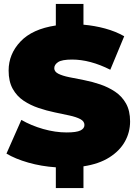

<svg xmlns="http://www.w3.org/2000/svg" viewBox="-20 -840 697 980"><path d="M265 120V14Q191 9 124.5 -10Q58 -29 13 -56L89 -228Q139 -199 200.5 -181.5Q262 -164 320 -164Q370 -164 390.5 -174Q411 -184 411 -202Q411 -221 390 -232Q369 -243 334.5 -250.5Q300 -258 259 -266.5Q218 -275 176.5 -289Q135 -303 100.5 -326Q66 -349 45 -386.5Q24 -424 24 -480Q24 -564 84.5 -628Q145 -692 265 -710V-820H406V-714Q463 -709 516.5 -694.5Q570 -680 614 -655L543 -484Q440 -536 348 -536Q296 -536 276.5 -523Q257 -510 257 -492Q257 -474 278 -463.5Q299 -453 333.5 -446Q368 -439 409.5 -431Q451 -423 492 -409Q533 -395 567.5 -372Q602 -349 623 -312Q644 -275 644 -220Q644 -165 617.5 -117.5Q591 -70 538 -36.5Q485 -3 406 9V120Z"/></svg>

Font: Montserrat Black
Style: Regular
Weight: 900
Designer: Julieta Ulanovsky
Foundry: Julieta Ulanovsky
Version: Version 9.000; ttfautohint (v1.8.4.7-5d5b)